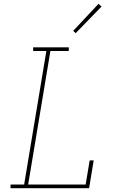

<svg xmlns="http://www.w3.org/2000/svg" viewBox="-20 -982 640 1002"><path d="M35 0V-19H106L222 -716H153V-735H339V-716H243L127 -19H427L448 -145H469L445 0ZM375 -809 362 -821 494 -962 510 -948Z"/></svg>

Font: Iosevka Curly Slab ThExObl
Style: Regular
Weight: 100
Width: 7
Italic angle: -9°
Monospace: yes
Designer: Belleve Invis
Foundry: Belleve Invis
Version: Version 11.1.0; ttfautohint (v1.8.3)